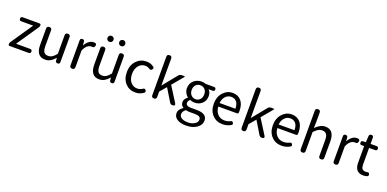

<svg xmlns="http://www.w3.org/2000/svg" viewBox="-3 -1932 6681 3317"><g transform="rotate(20 3337.5 -273.0)"><path d="M60 0Q35 0 35 -25V-28Q35 -49 47 -66L321 -469H103Q66 -469 66 -506Q66 -543 103 -543H411Q436 -543 436 -518V-515Q436 -494 424 -477L150 -74H409Q446 -74 446 -37Q446 0 409 0H240Z M713 13Q548 13 548 -199V-498Q548 -543 594 -543Q639 -543 639 -498V-210Q639 -134 663 -100Q687 -66 741 -66Q782 -66 816 -88Q848 -108 888 -158V-498Q888 -543 934 -543Q979 -543 979 -498V-271V-38Q979 0 940 0Q903 0 900 -36L896 -85H893Q852 -37 812 -14Q766 13 713 13Z M1208 0Q1162 0 1162 -45V-271V-506Q1162 -543 1201 -543Q1237 -543 1240 -508L1245 -444H1248Q1277 -497 1316 -526Q1357 -557 1402 -557Q1412 -557 1430 -555Q1461 -545 1453 -511Q1443 -465 1400 -474Q1395 -474 1390 -474Q1352 -474 1318 -446Q1278 -414 1253 -349V-45Q1253 0 1208 0Z M1708 13Q1543 13 1543 -199V-498Q1543 -543 1589 -543Q1634 -543 1634 -498V-210Q1634 -134 1658 -100Q1682 -66 1736 -66Q1777 -66 1811 -88Q1843 -108 1883 -158V-498Q1883 -543 1929 -543Q1974 -543 1974 -498V-271V-38Q1974 0 1935 0Q1898 0 1895 -36L1891 -85H1888Q1847 -37 1807 -14Q1761 13 1708 13ZM1655 -656Q1631 -656 1615 -672Q1599 -688 1599 -711Q1599 -735 1615 -751Q1631 -767 1655 -767Q1678 -767 1694 -751Q1710 -735 1710 -711Q1710 -688 1694 -672Q1678 -656 1655 -656ZM1870 -656Q1846 -656 1830.5 -672Q1815 -688 1815 -711Q1815 -735 1830.5 -751Q1846 -767 1870 -767Q1894 -767 1909.5 -751Q1925 -735 1925 -711Q1925 -689 1910 -672Q1894 -656 1870 -656Z M2371 13Q2260 13 2190 -62Q2116 -139 2116 -271Q2116 -401 2195 -482Q2268 -557 2378 -557Q2452 -557 2510 -514Q2537 -492 2515 -464Q2490 -431 2457 -458Q2421 -481 2381 -481Q2307 -481 2259 -422.5Q2211 -364 2211 -270.5Q2211 -177 2257.5 -120Q2304 -63 2379 -63Q2428 -63 2475 -93Q2507 -117 2529 -83Q2546 -55 2520 -35Q2453 13 2371 13Z M2711 0Q2666 0 2666 -45V-751Q2666 -796 2711 -796Q2756 -796 2756 -751V-256H2758L2969 -516Q2991 -543 3026 -543H3041H3070Q3092 -543 3078 -526L2910 -325L3080 -56Q3116 0 3049 0Q3017 0 3000 -28L2858 -262L2756 -143V-45Q2756 0 2711 0Z M3390 250Q3288 250 3228 212Q3165 173 3165 104Q3165 33 3246 -19V-23Q3196 -52 3196 -112Q3196 -169 3257 -213V-217Q3227 -241 3208 -277Q3186 -318 3186 -363Q3186 -450 3247 -505Q3305 -557 3390 -557Q3428 -557 3466 -543H3560H3620Q3655 -543 3655 -508Q3655 -473 3620 -473H3544Q3588 -431 3588 -361Q3588 -276 3530 -223Q3475 -172 3390 -172Q3347 -172 3309 -191Q3274 -161 3274 -126Q3274 -67 3369 -67H3475Q3664 -67 3664 62Q3664 140 3590 194Q3512 250 3390 250ZM3403 188Q3477 188 3529 153Q3576 122 3576 76Q3576 40 3548 24Q3521 9 3465 9H3371Q3337 9 3301 0Q3245 40 3245 92Q3245 136 3287 162Q3329 188 3403 188ZM3390 -234Q3438 -234 3471 -269Q3505 -305 3505 -363Q3505 -421 3472 -456Q3439 -490 3390 -490Q3340 -490 3308 -457Q3274 -421 3274 -363Q3274 -305 3308 -269Q3343 -234 3390 -234Z M3974 13Q3862 13 3790 -62Q3714 -141 3714 -271Q3714 -398 3789 -480Q3860 -557 3959 -557Q4061 -557 4119 -488Q4175 -420 4175 -302Q4175 -290 4173 -270Q4171 -250 4148 -250H3988H3805Q3809 -163 3858.5 -111.5Q3908 -60 3985 -60Q4042 -60 4090 -85Q4121 -102 4138 -72Q4153 -43 4128 -28Q4056 13 3974 13ZM3804 -315H3949H4095Q4095 -397 4059.5 -440.5Q4024 -484 3960 -484Q3900 -484 3857 -440Q3812 -393 3804 -315Z M4354 0Q4309 0 4309 -45V-751Q4309 -796 4354 -796Q4399 -796 4399 -751V-256H4401L4612 -516Q4634 -543 4669 -543H4684H4713Q4735 -543 4721 -526L4553 -325L4723 -56Q4759 0 4692 0Q4660 0 4643 -28L4501 -262L4399 -143V-45Q4399 0 4354 0Z M5060 13Q4948 13 4876 -62Q4800 -141 4800 -271Q4800 -398 4875 -480Q4946 -557 5045 -557Q5147 -557 5205 -488Q5261 -420 5261 -302Q5261 -290 5259 -270Q5257 -250 5234 -250H5074H4891Q4895 -163 4944.5 -111.5Q4994 -60 5071 -60Q5128 -60 5176 -85Q5207 -102 5224 -72Q5239 -43 5214 -28Q5142 13 5060 13ZM4890 -315H5035H5181Q5181 -397 5145.5 -440.5Q5110 -484 5046 -484Q4986 -484 4943 -440Q4898 -393 4890 -315Z M5441 0Q5395 0 5395 -45V-398V-751Q5395 -796 5441 -796Q5486 -796 5486 -751V-578L5483 -466Q5574 -557 5663 -557Q5829 -557 5829 -344V-45Q5829 0 5784 0Q5738 0 5738 -45V-332Q5738 -408 5713.5 -442.5Q5689 -477 5635 -477Q5595 -477 5560 -456Q5531 -439 5486 -394V-45Q5486 0 5441 0Z M6048 0Q6002 0 6002 -45V-271V-506Q6002 -543 6041 -543Q6077 -543 6080 -508L6085 -444H6088Q6117 -497 6156 -526Q6197 -557 6242 -557Q6252 -557 6270 -555Q6301 -545 6293 -511Q6283 -465 6240 -474Q6235 -474 6230 -474Q6192 -474 6158 -446Q6118 -414 6093 -349V-45Q6093 0 6048 0Z M6561 13Q6406 13 6406 -168V-469H6359Q6325 -469 6325 -504Q6325 -539 6358 -540L6410 -543L6418 -659Q6421 -695 6458 -695Q6497 -695 6497 -657V-543H6607Q6644 -543 6644 -506Q6644 -469 6607 -469H6570H6497V-166Q6497 -113 6515 -88Q6535 -61 6581 -61Q6594 -61 6607 -64Q6643 -75 6652 -39Q6661 -7 6629 3Q6591 13 6561 13Z"/></g></svg>

Font: GenSenRounded JP R
Style: Regular
Weight: 400
Version: Version 1.501;PS 1;hotconv 16.6.51;makeotf.lib2.5.65220